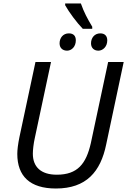

<svg xmlns="http://www.w3.org/2000/svg" viewBox="-20 -1069 728 1099"><path d="M79 -188C79 -61 151 10 300 10C474 10 556 -86 588 -243L688 -714H599L500 -250C473 -131 424 -69 305 -69C214 -69 168 -114 168 -189C168 -210 172 -247 179 -278L272 -714H183L91 -283C83 -244 79 -211 79 -188ZM353 -1039C376 -998 419 -940 454 -904H508V-916C481 -961 460 -1000 443 -1049H353ZM321 -821C321 -794 339 -779 364 -779C389 -779 414 -801 414 -838C414 -862 402 -878 374 -878C341 -878 321 -852 321 -821ZM501 -821C501 -794 519 -779 543 -779C568 -779 594 -801 594 -838C594 -862 581 -878 554 -878C521 -878 501 -852 501 -821Z"/></svg>

Font: BC Sans
Style: Italic
Weight: 400
Italic angle: -12°
Designer: Monotype Design Team
Designer: Province of B.C.
Foundry: Monotype Imaging Inc.
Version: Version 2.000;GOOG;noto-source:20170915:90ef993387c0